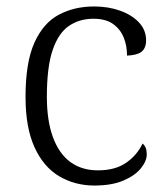

<svg xmlns="http://www.w3.org/2000/svg" viewBox="-20 -564 512 594"><path d="M272 10Q212 10 163.5 -18.5Q115 -47 87 -108Q59 -169 59 -264Q59 -371 86.5 -432Q114 -493 162 -518.5Q210 -544 271 -544Q315 -544 351.5 -531Q388 -518 410 -494.5Q432 -471 432 -439Q432 -423 425.5 -412.5Q419 -402 406 -397.5Q393 -393 373 -392Q373 -423 362.5 -448.5Q352 -474 329.5 -490Q307 -506 269 -506Q226 -506 193.5 -484Q161 -462 143 -409.5Q125 -357 125 -265Q125 -190 144 -139Q163 -88 198 -62.5Q233 -37 283 -37Q337 -37 371 -61Q405 -85 421 -120Q428 -114 431 -106Q434 -98 434 -86Q434 -66 416 -43.5Q398 -21 362 -5.5Q326 10 272 10Z"/></svg>

Font: Noto Serif Gujarati Light
Style: Regular
Weight: 300
Version: Version 2.102